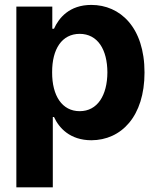

<svg xmlns="http://www.w3.org/2000/svg" viewBox="-20 -573 648 797"><path d="M47.9 204.5H199.2V-87.4H204.2C224.8 -41.9 270.6 8.9 359 9.2C483 8.9 579.9 -89.5 579.9 -272C579.9 -459.5 478.7 -552.6 359 -552.6C267.8 -552.6 224.1 -498.2 204.2 -453.8H197.1V-545.5H47.9ZM196.4 -272.7C196 -370 237.2 -432.2 310.7 -432.5C385.7 -432.2 425.4 -367.2 425.8 -272.7C425.4 -177.6 384.9 -111.5 310.7 -111.5C237.9 -111.5 196 -175.4 196.4 -272.7Z"/></svg>

Font: RED Number
Style: Bold
Weight: 700
Designer: RED UED
Foundry: rsms
Version: Version 1.003;FEAKit 1.0